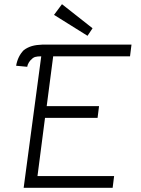

<svg xmlns="http://www.w3.org/2000/svg" viewBox="-20 -897 674 917"><path d="M131 -614Q124 -609 117.5 -598Q111 -587 110 -578L57 -583Q65 -629 94 -658Q112 -671 132.5 -677Q153 -683 183 -684H608L601 -628H234L203 -390H453L446 -334H195L159 -56H525L518 0H93L177 -628Q158 -628 148 -625Q138 -622 131 -614ZM238 -826 276 -877 422 -762 398 -726Z"/></svg>

Font: Bellota
Style: Italic
Weight: 400
Italic angle: -7.5°
Designer: Kemie Guaida
Foundry: Kemie Guaida
Version: Version 4.001